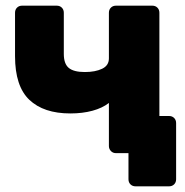

<svg xmlns="http://www.w3.org/2000/svg" viewBox="-20 -540 652 677"><path d="M458 117Q447 117 440 110Q433 103 433 92V0H403L365 -131H576Q587 -131 594 -124Q601 -117 601 -106V92Q601 103 594 110Q587 117 576 117ZM389 0Q378 0 371 -7.5Q364 -15 364 -25V-177Q341 -159 306 -149.5Q271 -140 228 -140Q134 -140 83.5 -188Q33 -236 33 -342V-495Q33 -506 40 -513Q47 -520 58 -520H180Q191 -520 198 -513Q205 -506 205 -495V-350Q205 -315 222.5 -300.5Q240 -286 279 -286Q316 -286 340 -297.5Q364 -309 364 -334V-495Q364 -506 371 -513Q378 -520 389 -520H517Q528 -520 535 -513Q542 -506 542 -495V-25Q542 -15 535 -7.5Q528 0 517 0Z"/></svg>

Font: DVN-Rubik
Style: Bold
Weight: 700
Designer: Hubert and Fischer
Foundry: Hubert & Fischer
Version: Version 2.102